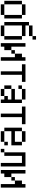

<svg xmlns="http://www.w3.org/2000/svg" viewBox="1814 -2770 873 4540"><g transform="rotate(90 2250.0 -500.5)"><path d="M0 -166.7V-583.3H83.3V-166.7ZM333.3 -166.7V-83.3H83.3V-166.7ZM333.3 -583.3H416.7V-166.7H333.3ZM333.3 -666.7V-583.3H83.3V-666.7Z M500 -166.7V-750H583.3V-666.7H833.3V-583.3H583.3V-166.7ZM583.3 -166.7H833.3V-83.3H583.3ZM583.3 -750V-833.3H833.3V-750ZM833.3 -166.7V-583.3H916.7V-166.7ZM916.7 -916.7V-833.3H833.3V-916.7Z M1000 -83.3V-666.7H1083.3V-333.3H1166.7V-166.7H1083.3V-83.3ZM1166.7 -333.3V-416.7H1250V-333.3ZM1250 -416.7V-583.3H1333.3V-666.7H1416.7V-83.3H1333.3V-416.7Z M1500 -583.3V-666.7H1916.7V-583.3H1750V-83.3H1666.7V-583.3Z M2000 -166.7V-333.3H2083.3V-166.7ZM2000 -500V-583.3H2083.3V-500ZM2083.3 -166.7H2250V-83.3H2083.3ZM2083.3 -333.3V-416.7H2333.3V-583.3H2416.7V-83.3H2333.3V-166.7H2250V-250H2333.3V-333.3ZM2083.3 -583.3V-666.7H2333.3V-583.3Z M2500 -583.3V-666.7H2916.7V-583.3H2750V-83.3H2666.7V-583.3Z M3000 -166.7V-583.3H3083.3V-416.7H3333.3V-583.3H3416.7V-333.3H3083.3V-166.7ZM3083.3 -166.7H3333.3V-83.3H3083.3ZM3083.3 -583.3V-666.7H3333.3V-583.3ZM3333.3 -166.7V-250H3416.7V-166.7Z M3500 -83.3V-166.7H3583.3V-83.3ZM3833.3 -83.3V-583.3H3666.7V-166.7H3583.3V-666.7H3916.7V-83.3Z M4000 -83.3V-666.7H4083.3V-333.3H4166.7V-166.7H4083.3V-83.3ZM4166.7 -333.3V-416.7H4250V-333.3ZM4250 -416.7V-583.3H4333.3V-666.7H4416.7V-83.3H4333.3V-416.7Z"/></g></svg>

Font: GalmuriMono11 Regular
Style: Regular
Weight: 400
Designer: Lee Minseo (quiple)
Version: Version 2.399;hotconv 1.1.1;makeotfexe 2.6.0 DEVELOPMENT